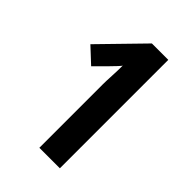

<svg xmlns="http://www.w3.org/2000/svg" viewBox="-212 -870 894 894"><g transform="rotate(45 235.0 -423.0)"><path d="M354 -66H219V-484Q219 -504 221 -541Q223 -578 223 -612Q223 -609 208.5 -593.5Q194 -578 182 -566L121 -505L46 -575L246 -780H354Z"/></g></svg>

Font: Noto Sans Malayalam UI ExtraCondensed
Style: Bold
Weight: 700
Width: 2
Designer: Jelle Bosma - Monotype Design Team
Foundry: Monotype Imaging Inc.
Version: Version 2.104; ttfautohint (v1.8.4.7-5d5b)